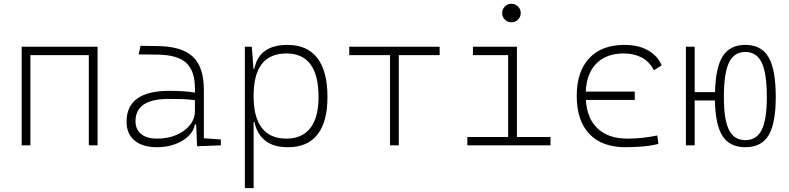

<svg xmlns="http://www.w3.org/2000/svg" viewBox="-20 -763 4142 1008"><path d="M446.3 0V-473.6H139.6V0H93.8V-517.6H492.2V0Z M1014.6 4.9 1009.8 -109.4H1003.9Q996.6 -75.2 969 -48.3Q941.4 -21.5 898.9 -5.9Q856.4 9.8 804.7 9.8Q728 9.8 686.3 -25.4Q644.5 -60.5 644.5 -124Q644.5 -286.1 868.2 -286.1Q906.2 -286.1 941.2 -283.9Q976.1 -281.7 1003.4 -276.9V-297.9Q1003.4 -391.1 957.8 -432.9Q912.1 -474.6 810.5 -476.1L708 -477.5L717.8 -522.5L810.5 -521Q936.5 -519 993.4 -464.6Q1050.3 -410.2 1050.3 -291.5V-37.1L1139.6 -30.8V0ZM1003.4 -236.8Q972.7 -241.7 935.8 -242.7Q898.9 -243.7 865.7 -243.7Q691.4 -243.7 691.4 -127.4Q691.4 -83 721.2 -59.1Q751 -35.2 804.7 -35.2Q861.3 -35.2 906.2 -54.4Q951.2 -73.7 977.3 -106.7Q1003.4 -139.6 1003.4 -181.2Z M1265.6 224.6V-517.6H1301.8L1311 -401.4H1315.4Q1339.8 -527.3 1489.7 -527.3Q1593.3 -527.3 1646.2 -458Q1699.2 -388.7 1699.2 -253.9Q1699.2 -124 1647 -57.1Q1594.7 9.8 1492.7 9.8Q1414.1 9.8 1371.3 -25.6Q1328.6 -61 1315.9 -122.1H1311.5V224.6ZM1311.5 -255.9Q1311.5 -147 1355 -91.1Q1398.4 -35.2 1482.9 -35.2Q1566.4 -35.2 1609.4 -90.8Q1652.3 -146.5 1652.3 -253.9Q1652.3 -482.4 1483.9 -482.4Q1311.5 -482.4 1311.5 -261.2Z M2027.8 0V-473.6H1813.5V-517.6H2288.1V-473.6H2073.7V0Z M2433.6 0V-43.9H2647.9V-473.6H2462.9V-517.6H2693.8V-43.9H2870.1V0ZM2665 -646Q2645 -646 2630.6 -660.2Q2616.2 -674.3 2616.2 -694.3Q2616.2 -714.4 2630.6 -728.8Q2645 -743.2 2665 -743.2Q2685.1 -743.2 2699.5 -728.8Q2713.9 -714.4 2713.9 -694.3Q2713.9 -674.3 2699.5 -660.2Q2685.1 -646 2665 -646Z M3262.7 9.8Q3140.6 9.8 3074.2 -59.8Q3007.8 -129.4 3007.8 -259.8Q3007.8 -386.7 3073 -457Q3138.2 -527.3 3258.8 -527.3Q3330.1 -527.3 3381.1 -499.3Q3432.1 -471.2 3453.6 -419.9L3413.1 -394Q3386.7 -443.4 3345.5 -462.9Q3304.2 -482.4 3254.9 -482.4Q3164.1 -482.4 3111.8 -430.4Q3059.6 -378.4 3055.2 -282.2H3312.5V-238.3H3055.7Q3062 -139.2 3118.7 -87.2Q3175.3 -35.2 3274.4 -35.2Q3314.5 -35.2 3353.8 -39.6Q3393.1 -43.9 3430.7 -51.8L3436.5 -7.3Q3394.5 2.9 3350.1 6.3Q3305.7 9.8 3262.7 9.8Z M3893.1 9.8Q3811.5 9.8 3773.7 -48.3Q3735.8 -106.4 3733.4 -235.4H3627V0H3581.1V-517.6H3627V-279.3H3733.9Q3736.8 -409.7 3774.7 -468.5Q3812.5 -527.3 3893.1 -527.3Q3977.5 -527.3 4015.1 -462.6Q4052.7 -397.9 4052.7 -253.9Q4052.7 -115.2 4015.1 -52.7Q3977.5 9.8 3893.1 9.8ZM3893.1 -27.3Q3952.1 -27.3 3979 -81.1Q4005.9 -134.8 4005.9 -253.9Q4005.9 -378.4 3979 -434.3Q3952.1 -490.2 3893.1 -490.2Q3834 -490.2 3807.1 -434.3Q3780.3 -378.4 3780.3 -253.9Q3780.3 -134.8 3807.1 -81.1Q3834 -27.3 3893.1 -27.3Z"/></svg>

Font: Cascadia Code NF ExtraLight
Style: Regular
Weight: 200
Monospace: yes
Designer: Aaron Bell
Foundry: Saja Typeworks
Version: Version 2404.023; ttfautohint (v1.8.4)